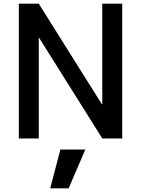

<svg xmlns="http://www.w3.org/2000/svg" viewBox="-20 -750 764 1040"><path d="M252 270 307 60H442L352 270ZM82 0V-730H190L532 -185H534V-730H642V0H534L192 -545H190V0Z"/></svg>

Font: Mplus 1p Medium
Style: Regular
Weight: 500
Version: Version 1.061